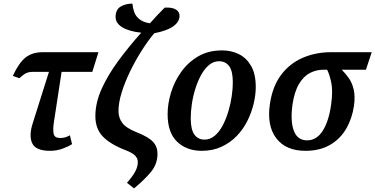

<svg xmlns="http://www.w3.org/2000/svg" viewBox="-20 -825 2078 1063"><path d="M257 10Q178 10 158.5 -31.5Q139 -73 161 -142L251 -427H159Q140 -427 125 -420Q110 -413 87 -392L51 -405Q85 -478 122 -507Q159 -536 217 -536H525L491 -427H321L278 -146Q272 -104 277.5 -82.5Q283 -61 313 -61Q328 -61 340.5 -64.5Q353 -68 367 -76L379 -27Q359 -14 326.5 -2Q294 10 257 10Z M722 218 683 187Q714 152 728.5 125Q743 98 743 72Q743 52 728 36.5Q713 21 674 6Q589 -27 548.5 -70Q508 -113 508 -182Q508 -256 543 -333.5Q578 -411 636 -489.5Q694 -568 762 -644Q694 -651 656 -674.5Q618 -698 620 -736Q622 -774 649.5 -789.5Q677 -805 713 -805Q715 -781 723 -758.5Q731 -736 751.5 -719Q772 -702 810 -696Q830 -719 850.5 -740.5Q871 -762 892 -783Q935 -785 955 -771.5Q975 -758 974 -736Q973 -703 938 -678.5Q903 -654 834 -641Q798 -598 763 -542.5Q728 -487 699.5 -428Q671 -369 653.5 -312.5Q636 -256 636 -210Q636 -173 657 -144.5Q678 -116 736 -93Q802 -67 827 -40Q852 -13 852 26Q852 84 814.5 128.5Q777 173 722 218Z M1097 10Q1013 10 960.5 -40.5Q908 -91 908 -193Q908 -250 926.5 -311.5Q945 -373 982.5 -426Q1020 -479 1076.5 -512.5Q1133 -546 1210 -546Q1261 -546 1303 -525Q1345 -504 1370.5 -459.5Q1396 -415 1396 -343Q1396 -300 1384.5 -251.5Q1373 -203 1350 -156.5Q1327 -110 1291 -72.5Q1255 -35 1206.5 -12.5Q1158 10 1097 10ZM1112 -52Q1144 -52 1169.5 -74Q1195 -96 1213.5 -131.5Q1232 -167 1244.5 -209Q1257 -251 1263 -293Q1269 -335 1269 -369Q1269 -432 1248.5 -459Q1228 -486 1193 -486Q1162 -486 1137 -465Q1112 -444 1093 -409Q1074 -374 1061 -332Q1048 -290 1042 -248Q1036 -206 1036 -171Q1036 -107 1056.5 -79.5Q1077 -52 1112 -52Z M1671 10Q1563 10 1510 -59Q1457 -128 1474 -247Q1488 -346 1536 -410Q1584 -474 1656 -505Q1728 -536 1812 -536H2038L2006 -439H1872Q1892 -419 1910.5 -393.5Q1929 -368 1938 -330.5Q1947 -293 1940 -241Q1930 -170 1897 -113Q1864 -56 1807.5 -23Q1751 10 1671 10ZM1680 -48Q1733 -48 1766.5 -100.5Q1800 -153 1813 -244Q1824 -321 1814 -368Q1804 -415 1791 -439H1771Q1731 -439 1696 -421Q1661 -403 1635.5 -360.5Q1610 -318 1599 -244Q1587 -153 1607 -100.5Q1627 -48 1680 -48Z"/></svg>

Font: Noto Serif SemiCondensed SemiBold
Style: Italic
Weight: 600
Width: 4
Italic angle: -12°
Designer: Monotype Design Team
Foundry: Monotype Imaging Inc.
Version: Version 2.014; ttfautohint (v1.8.4.7-5d5b)